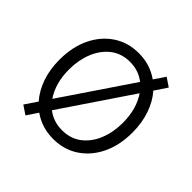

<svg xmlns="http://www.w3.org/2000/svg" viewBox="-151 -718 893 893"><g transform="rotate(45 295.5 -271.0)"><path d="M126.8 24.5 84.2 -4.3 125 -64.6Q92 -101.9 73.7 -154.5Q55.4 -207 55.4 -270.6Q55.4 -354.4 85.9 -418Q116.5 -481.5 170.6 -517.4Q224.8 -553.3 295.5 -553.3Q370 -553.3 427.2 -512.4L464.1 -567.1L506.7 -538.4L465.9 -477.6Q498.9 -440.3 517.2 -387.4Q535.5 -334.5 535.5 -270.6Q535.5 -187.5 505 -124.1Q474.4 -60.7 420.3 -24.9Q366.1 11 295.5 11Q220.9 11 163.4 -29.8ZM295.5 -46.9Q352.3 -46.9 391.5 -77.4Q430.8 -108 451.3 -158.7Q471.9 -209.5 471.9 -270.6Q471.9 -362.2 429.7 -424L197.1 -79.5Q217 -63.9 241.7 -55.4Q266.3 -46.9 295.5 -46.9ZM160.9 -118.3 393.8 -462.7Q373.9 -478.3 349.3 -487Q324.6 -495.7 295.5 -495.7Q239 -495.7 199.6 -464.8Q160.2 -433.9 139.6 -382.8Q119 -331.7 119 -270.6Q119 -179.3 160.9 -118.3Z"/></g></svg>

Font: Inter UI Light
Style: Regular
Weight: 300
Designer: Rasmus Andersson
Foundry: rsms
Version: 3.2;8d6f07862